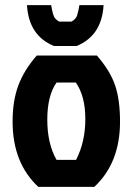

<svg xmlns="http://www.w3.org/2000/svg" viewBox="-20 -727 516 747"><path d="M347 0H129Q29 -93 29 -254Q29 -335 51.5 -395Q74 -455 123 -511H357Q409 -451 428 -394.5Q447 -338 447 -254Q447 -93 347 0ZM200 -105H276Q312 -175 312 -264Q312 -353 275 -406H200Q164 -355 164 -261.5Q164 -168 200 -105ZM85 -707H179Q186 -665 194 -656Q202 -647 210 -643H258Q275 -652 280 -667Q286 -688 289 -707H383Q376 -588 278 -548H190Q92 -588 85 -707Z"/></svg>

Font: Jockey One
Style: Regular
Weight: 400
Designer: TypeTogether
Foundry: TypeTogether
Version: Version 1.002